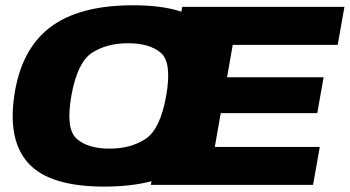

<svg xmlns="http://www.w3.org/2000/svg" viewBox="-20 -701 1326 728"><path d="M376 6.5Q171 6.5 90 -79.5Q9 -165.5 34 -337.5Q59.5 -513 169.5 -597Q279.5 -681 484.8 -681Q690 -681 770.8 -595Q851.5 -509 827 -337.5Q801 -162 691 -77.8Q581 6.5 376 6.5ZM395 -137.5Q477 -137.5 532.5 -174.8Q588 -212 610 -337.5Q632.5 -464 590 -500.5Q547.5 -537 465.5 -537Q384 -537 328.5 -500.5Q273 -464 250.5 -337.5Q228.5 -212 270.8 -174.8Q313 -137.5 395 -137.5ZM552 0 671 -675H1286L1260.5 -531H862.5L841 -408H1207L1183 -272H817L794.5 -144H1192.5L1167 0Z"/></svg>

Font: Anybody ExtraExpanded ExtraBold
Style: Italic
Weight: 800
Width: 8
Italic angle: -10°
Designer: Tyler Finck
Foundry: Etcetera Type Company
Version: Version 1.010; ttfautohint (v1.8.3) -l 8 -r 50 -G 200 -x 14 